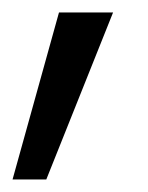

<svg xmlns="http://www.w3.org/2000/svg" viewBox="-27 -140 236 306"><path d="M-7 146 67 -120.1H153.2L46.8 146Z"/></svg>

Font: Envelope Sans Variable
Style: Regular
Weight: 500
Designer: Andreas Rasmussen / Norman Anderson
Foundry: mail.de GmbH
Version: Version 1.150